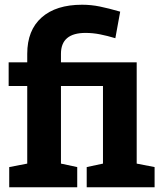

<svg xmlns="http://www.w3.org/2000/svg" viewBox="-20 -792 693 812"><path d="M19 0V-85.4L95.2 -100.1V-428.2H16.6V-528.3H95.2V-564.5Q95.2 -664.1 156 -718Q216.8 -772 327.1 -772Q365.2 -772 402.3 -764.4Q439.5 -756.8 488.3 -742.7L467.8 -630.4Q434.1 -640.6 403.3 -646.7Q372.6 -652.8 341.8 -652.8Q237.8 -652.8 237.8 -564.5V-528.3H558.1V-100.1L633.8 -85.4V0H346.7V-85.4L415.5 -100.1V-428.2H237.8V-100.1L306.6 -85.4V0Z"/></svg>

Font: Roboto Slab
Style: Bold
Weight: 700
Designer: Google
Version: Version 2.000; ttfautohint (v1.8.1.43-b0c9)